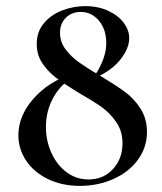

<svg xmlns="http://www.w3.org/2000/svg" viewBox="-20 -594 529 627"><path d="M327 -453Q327 -498 303 -526.5Q279 -555 244 -555Q214 -555 195 -536Q176 -517 176 -487Q176 -457 194 -433Q212 -409 238 -390.5Q264 -372 308 -346Q358 -316 388 -294Q418 -272 439 -239Q460 -206 460 -163Q460 -113 430.5 -72.5Q401 -32 350.5 -9.5Q300 13 241 13Q182 13 136 -9.5Q90 -32 65 -70Q40 -108 40 -152Q40 -216 89.5 -272Q139 -328 215 -352L221 -343Q179 -320 154.5 -276Q130 -232 130 -179Q130 -134 148 -94.5Q166 -55 197.5 -31.5Q229 -8 269 -8Q318 -8 349 -42Q380 -76 380 -126Q380 -166 359.5 -195.5Q339 -225 312.5 -244Q286 -263 232 -294Q188 -321 162 -341Q136 -361 118 -388Q100 -415 100 -450Q100 -491 124 -519Q148 -547 184.5 -560.5Q221 -574 258 -574Q301 -574 334 -558.5Q367 -543 384.5 -519Q402 -495 402 -470Q402 -436 373.5 -400Q345 -364 295 -342L290 -348Q327 -404 327 -453Z"/></svg>

Font: Cormorant Garamond SemiBold
Style: Regular
Weight: 600
Designer: Christian Thalmann (Catharsis Fonts)
Foundry: Catharsis Fonts
Version: Version 4.000